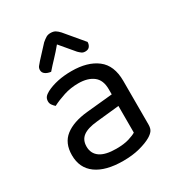

<svg xmlns="http://www.w3.org/2000/svg" viewBox="-167 -786 834 905"><g transform="rotate(-30 249.5 -333.0)"><path d="M240 -52Q282 -52 309.5 -60.5Q337 -69 349 -77V-222L225 -209Q173 -204 148 -185.5Q123 -167 123 -131Q123 -93 152 -72.5Q181 -52 240 -52ZM239 -475Q326 -475 377 -436Q428 -397 428 -313V-76Q428 -54 419.5 -42.5Q411 -31 394 -21Q370 -7 330.5 3.5Q291 14 240 14Q146 14 94.5 -23Q43 -60 43 -130Q43 -196 86 -229.5Q129 -263 207 -271L349 -285V-313Q349 -363 319 -386Q289 -409 238 -409Q196 -409 159 -397Q122 -385 93 -370Q85 -377 78.5 -386Q72 -395 72 -406Q72 -420 79 -429Q86 -438 101 -446Q128 -460 163 -467.5Q198 -475 239 -475ZM243 -618Q220 -590 197.5 -566.5Q175 -543 155 -520Q137 -522 125 -530.5Q113 -539 113 -553Q113 -564 119 -572Q125 -580 135 -591L196 -657Q209 -668 219 -674Q229 -680 243 -680Q259 -680 269 -674Q279 -668 290 -656L374 -556Q374 -542 366.5 -532Q359 -522 343 -522Q331 -522 323.5 -527.5Q316 -533 308 -541Z"/></g></svg>

Font: Baloo Chettan 2
Style: Regular
Weight: 400
Designer: Maithili Shingre, Unnati Kotecha and Ek Type
Foundry: Ek Type
Version: Version 1.640;hotconv 1.0.111;makeotfexe 2.5.65597; ttfautoh